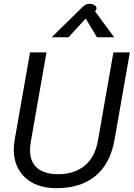

<svg xmlns="http://www.w3.org/2000/svg" viewBox="-20 -974 699 1004"><path d="M52 -192Q52 -214 57 -244L137 -700H223L142 -238Q137 -210 137 -190Q137 -127 175 -95Q213 -63 286 -63Q368 -63 422.5 -107.5Q477 -152 492 -238L573 -700H659L579 -244Q557 -118 479.5 -54Q402 10 275 10Q171 10 111.5 -45.5Q52 -101 52 -192ZM404 -930Q418 -944 426.5 -949Q435 -954 448 -954Q465 -954 475 -946.5Q485 -939 485 -930Q485 -926 481 -920L477 -915L577 -779H487L428 -877L338 -779H250Z"/></svg>

Font: Niramit
Style: Italic
Weight: 400
Italic angle: -10°
Version: Version 1.000; ttfautohint (v1.6)